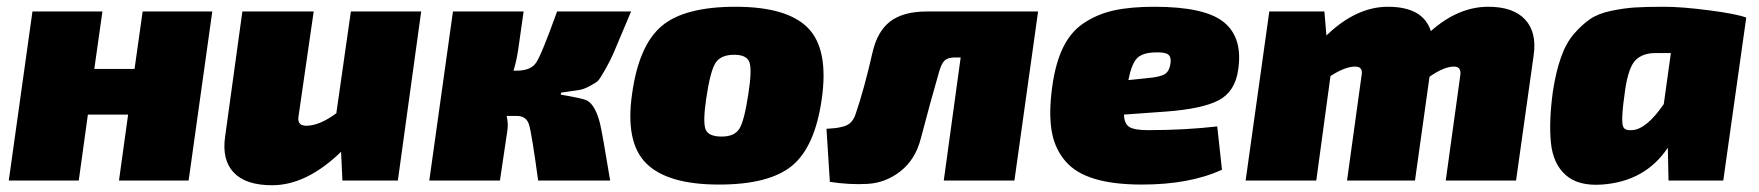

<svg xmlns="http://www.w3.org/2000/svg" viewBox="-20 -534 5205 568"><path d="M608 -500 538 0H332L359 -195H240L213 0H6L76 -500H283L259 -330H378L402 -500Z M1226 -500 1157 0H993L989 -85Q887 14 785 14Q707 14 671.5 -23.5Q636 -61 646 -130L697 -500H908L863 -189Q859 -162 886 -162Q925 -162 975 -199L1018 -500Z M1640 -260 1639 -254Q1704 -243 1716 -237Q1741 -224 1755 -169Q1762 -140 1785 0H1572Q1553 -140 1545 -165.5Q1537 -191 1509 -191H1479Q1484 -167 1481 -148L1459 0H1250L1320 -500H1529L1513 -387Q1507 -349 1499 -325H1509Q1550 -325 1566 -348.5Q1582 -372 1628 -500H1847Q1839 -481 1825 -448Q1803 -395 1794 -374.5Q1785 -354 1770 -327.5Q1755 -301 1749 -295Q1743 -289 1724 -279Q1705 -269 1692 -267.5Q1679 -266 1647 -261Q1642 -260 1640 -260Z M2156 -514Q2309 -514 2370.5 -451Q2432 -388 2411 -241Q2391 -100 2323.5 -44Q2256 12 2107 12Q1955 12 1892 -50.5Q1829 -113 1850 -257Q1870 -400 1937.5 -457Q2005 -514 2156 -514ZM2152 -372Q2112 -372 2096.5 -347.5Q2081 -323 2069 -241Q2059 -172 2067.5 -151Q2076 -130 2115 -130Q2153 -130 2167.5 -153.5Q2182 -177 2194 -257Q2205 -328 2197 -350Q2189 -372 2152 -372Z M3051 -500 2981 0H2772L2822 -364H2805Q2784 -364 2774.5 -355Q2765 -346 2758 -321Q2732 -231 2704 -124Q2688 -62 2644 -27.5Q2600 7 2546.5 10Q2493 13 2435 4L2425 -153Q2442 -154 2451 -155Q2460 -156 2474 -159.5Q2488 -163 2497 -172Q2506 -181 2511 -196Q2537 -272 2561 -378Q2575 -441 2613.5 -470.5Q2652 -500 2722 -500Z M3581 -160 3595 -32Q3500 12 3358 12Q3274 12 3218 -5Q3162 -22 3132 -57Q3102 -92 3092.5 -139.5Q3083 -187 3090 -254Q3098 -333 3121 -385Q3144 -437 3184.5 -464.5Q3225 -492 3274.5 -503Q3324 -514 3395 -514Q3545 -514 3601 -468Q3657 -422 3643 -328Q3634 -263 3585.5 -237.5Q3537 -212 3430 -204L3305 -195Q3306 -167 3321.5 -158Q3337 -149 3376 -149Q3485 -149 3581 -160ZM3318 -297 3375 -303Q3411 -306 3425.5 -314.5Q3440 -323 3443 -349Q3445 -366 3435.5 -373Q3426 -380 3397 -379Q3360 -378 3344 -362Q3328 -346 3318 -297Z M3898 -500 3904 -429Q3992 -514 4086 -514Q4190 -514 4213 -442Q4294 -514 4383 -514Q4457 -514 4492 -476Q4527 -438 4517 -370L4465 0H4257L4300 -311Q4304 -337 4281 -337Q4252 -337 4209 -307L4166 0H3965L4008 -311Q4013 -337 3989 -337Q3959 -337 3916 -309L3874 0H3665L3735 -500Z M4916 0 4914 -97Q4847 3 4719 12Q4649 17 4611.5 -16.5Q4574 -50 4568 -113Q4562 -176 4574 -264Q4583 -322 4598 -364.5Q4613 -407 4636.5 -434Q4660 -461 4684 -477.5Q4708 -494 4746.5 -502Q4785 -510 4818 -512Q4851 -514 4903 -514Q4955 -514 5036 -503.5Q5117 -493 5146 -482L5078 0ZM4923 -377H4877Q4840 -377 4819 -356.5Q4798 -336 4788 -270Q4774 -175 4782 -159Q4787 -147 4809 -149Q4851 -152 4902 -226Z"/></svg>

Font: Exo 2.0 Black
Style: Italic
Weight: 900
Italic angle: -8°
Designer: Natanael Gama
Version: Version 1.001;PS 001.001;hotconv 1.0.70;makeotf.lib2.5.58329